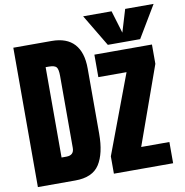

<svg xmlns="http://www.w3.org/2000/svg" viewBox="-101 -1070 1124 1166"><g transform="rotate(-10 461.5 -487.0)"><path d="M38.1 0V-859.4H274.4Q367.2 -859.4 414.1 -807.9Q460.9 -756.3 460.9 -657.2V-254.9Q460.9 -132.8 418.2 -66.4Q375.5 0 268.6 0ZM210.9 -151.9H240.7Q288.1 -151.9 288.1 -197.8V-641.1Q288.1 -684.1 276.6 -696.5Q265.1 -709 230 -709H210.9ZM506.8 0V-106.9L689.5 -593.8H515.6V-732.4H870.6V-613.3L698.2 -130.9H872.1V0ZM606.4 -776.9 488.8 -973.6H664.1L706.1 -834.5L748 -973.6H923.3L805.7 -776.9Z"/></g></svg>

Font: webenart
Style: Regular
Weight: 400
Designer: Vernon Adams
Foundry: Vernon Adams
Version: Version 2.116; ttfautohint (v1.8.3)